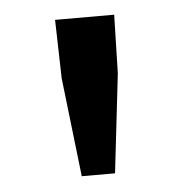

<svg xmlns="http://www.w3.org/2000/svg" viewBox="-35 -809 368 385"><g transform="rotate(-5 149.0 -616.5)"><path d="M92 -657 115 -458H182L205 -657L208 -775H89Z"/></g></svg>

Font: Spoqa Han Sans Neo Medium
Style: Regular
Weight: 500
Designer: [Spoqa Han Sans Neo] Dong-huui Kim ___ Younghwa Kang ___ Yujin Lee ___ [Noto Sans] Ryoko NISHIZUKA ____ (kana & ideograp
Foundry: Spoqa (http://www.spoqa-han-sans.com)
Version: Version 1.100;hotconv 1.0.109;makeotfexe 2.5.65596